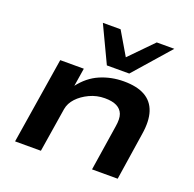

<svg xmlns="http://www.w3.org/2000/svg" viewBox="-134 -910 1060 1048"><g transform="rotate(20 396.5 -386.0)"><path d="M60 0 140 -501H277L260 -394H259Q306 -456 370 -483.5Q434 -511 507 -511Q583 -511 629.5 -485Q676 -459 693.5 -406.5Q711 -354 698 -274L656 0H507L548 -264Q556 -311 546 -337Q536 -363 510 -376Q484 -389 441 -389Q394 -389 352.5 -369.5Q311 -350 284 -321Q257 -292 251 -257L210 0ZM389 -561 289 -772H392L471 -638L602 -772H704L519 -561Z"/></g></svg>

Font: Nunito Sans 7pt Expanded
Style: Bold Italic
Weight: 700
Width: 7
Italic angle: -9°
Designer: Vernon Adams
Foundry: Vernon Adams
Version: Version 3.101;gftools[0.9.27]